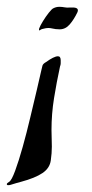

<svg xmlns="http://www.w3.org/2000/svg" viewBox="-54 -363 269 563"><path d="M64 -275Q61 -273 60.5 -274.5Q60 -276 61 -280Q64 -288 72 -301Q80 -314 89 -325.5Q98 -337 103 -339Q111 -343 120 -343Q128 -343 135.5 -341.5Q143 -340 151 -341H159Q179 -341 173 -327Q163 -306 150.5 -291.5Q138 -277 121 -277Q109 -277 99 -279.5Q89 -282 79 -280Q67 -278 64 -275ZM-30 180Q-34 180 -34 177Q-34 174 -27 170Q-20 166 -9.5 137.5Q1 109 12.5 68Q24 27 34.5 -17.5Q45 -62 54 -99.5Q63 -137 67 -156Q69 -165 70.5 -170.5Q72 -176 81 -181Q92 -189 101 -193.5Q110 -198 116 -198Q124 -198 124 -186Q124 -182 124 -177.5Q124 -173 122 -168Q112 -122 104.5 -75.5Q97 -29 97 18Q97 30 97.5 42Q98 54 98 67Q98 86 95 107Q92 130 70.5 144.5Q49 159 8 170Q4 171 -6.5 174Q-17 177 -23 179Q-26 180 -30 180Z"/></svg>

Font: Kings
Style: Regular
Weight: 400
Designer: Robert E. Leuschke
Foundry: Robert E. Leuschke
Version: Version 1.010; ttfautohint (v1.8.3)